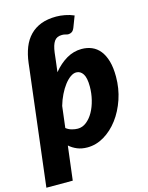

<svg xmlns="http://www.w3.org/2000/svg" viewBox="-139 -817 820 1062"><g transform="rotate(-15 270.5 -286.0)"><path d="M223.5 -497.5 216 -437Q250.5 -479 291.2 -502.8Q332 -526.5 377.5 -526.5Q409.5 -526.5 436 -515.2Q462.5 -504 481.8 -480Q501 -456 511.8 -418.8Q522.5 -381.5 522.5 -330Q522.5 -262 501.8 -200.8Q481 -139.5 446 -93Q411 -46.5 365.2 -19.2Q319.5 8 269.5 8Q237 8 211.5 -2.5Q186 -13 166.5 -30.5L142.5 164.5H-8.5L71.5 -497.5L75 -527.5Q81 -576 96.2 -614.8Q111.5 -653.5 137.8 -680.5Q164 -707.5 201.2 -721.8Q238.5 -736 289 -736Q311.5 -736 338.2 -731Q365 -726 389 -715.5L364.5 -651.5Q358 -635.5 348.8 -629.8Q339.5 -624 329 -624Q320.5 -624 313 -626.8Q305.5 -629.5 293 -629.5Q263 -629.5 248.8 -609Q234.5 -588.5 229 -545ZM315.5 -409Q299 -409 281.5 -396.5Q264 -384 247.5 -362.5Q231 -341 216.8 -312Q202.5 -283 193 -250L178 -127.5Q192.5 -116 210.5 -111Q228.5 -106 244.5 -106Q271.5 -106 294.2 -124Q317 -142 333.5 -171.2Q350 -200.5 359.2 -238Q368.5 -275.5 368.5 -314.5Q368.5 -364 354 -386.5Q339.5 -409 315.5 -409Z"/></g></svg>

Font: Lato Black
Style: Italic
Weight: 900
Italic angle: -7°
Designer: Lukasz Dziedzic
Foundry: tyPoland Lukasz Dziedzic
Version: Version 2.007; 2014-02-27